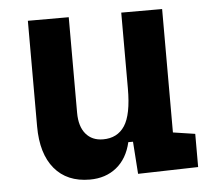

<svg xmlns="http://www.w3.org/2000/svg" viewBox="-44 -564 673 619"><g transform="rotate(-5 293.0 -254.5)"><path d="M222.7 9.8Q148.9 9.8 108.4 -38.8Q67.9 -87.4 67.9 -175.8V-517.6H200.2V-208.5Q200.2 -164.1 220.5 -139.9Q240.7 -115.7 276.4 -115.7Q322.8 -115.7 346.4 -151.6Q370.1 -187.5 370.1 -272V-517.6H502.4V-118.2L573.7 -107.4V0L378.9 4.9L371.6 -99.6H356.4Q344.2 -46.9 309.1 -18.6Q273.9 9.8 222.7 9.8Z"/></g></svg>

Font: Caskaydia Cove
Style: Bold
Weight: 700
Monospace: yes
Designer: Aaron Bell
Foundry: Saja Typeworks
Version: Version 4.300; ttfautohint (v1.8.3)